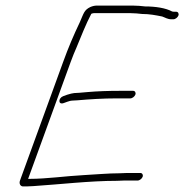

<svg xmlns="http://www.w3.org/2000/svg" viewBox="-20 -650 659 687"><path d="M464.4 -311.5C466.9 -318.5 463.1 -325 456.3 -325H407.3C369.2 -325 328.5 -323.7 292.2 -320.5L263.7 -318C256.2 -317.3 250 -317 245.4 -317C239.1 -316.3 230.7 -314.3 220.2 -311L206.4 -306C188 -299.4 187.5 -274.3 207.3 -281L221.1 -286C228.7 -288.7 234.2 -290 237.6 -290C242.2 -290 248.3 -290.3 255.9 -291C300.7 -294.9 349.3 -298 397.5 -298H446.5C453.3 -298 461.8 -304.5 464.4 -311.5ZM610.3 -608H603.3C600.6 -608 598.1 -608.3 595.7 -609C572.9 -621.4 536.4 -627 499.2 -627C486.3 -628.5 470.9 -630 455.3 -630H326.3C319 -630 311.4 -628.3 303.5 -625C281 -614.2 280 -603.3 265.8 -571C242.5 -521.9 224.9 -480.7 205.8 -428L51.5 -4C47.5 6.9 52.7 18.3 64.8 17H75.8C80.5 17 87.9 16.7 98.2 16C193.6 9.8 300.9 -3 398.1 -3C407.7 -3.7 416.1 -4 423.5 -4H472.5C479.3 -4 487.8 -10.5 490.4 -17.5C492.9 -24.5 489.1 -31 482.3 -31H433.3C425.3 -31 416.8 -30.7 407.9 -30C367.3 -30 323 -25.7 280.5 -23.5C215.1 -20.1 147.7 -10 85.6 -10H80.6L232.4 -427C239.7 -447 246.7 -464.3 253.3 -479C268.7 -516.4 287.9 -565.2 306.4 -600C306.6 -600.7 307.1 -601 307.7 -601C310.9 -602.3 313.8 -603 316.5 -603H445.5C460.6 -603 476.5 -601.4 488.4 -600C515.4 -600 537.7 -595.4 560.1 -591C571.4 -587.2 579.3 -581 593.5 -581H600.5C607.3 -581 615.8 -587.5 618.4 -594.5C620.9 -601.5 617.1 -608 610.3 -608Z"/></svg>

Font: Take Off
Style: Drunk
Weight: 400
Foundry: Cannot Into Space Fonts
Version: Version 0.89